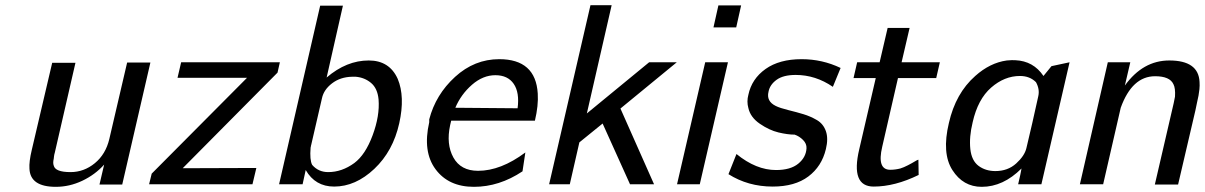

<svg xmlns="http://www.w3.org/2000/svg" viewBox="-20 -713 4662 743"><path d="M103 -133 182 -470H272L192 -122Q190 -116 189 -108L188 -99Q184 -82 188 -72Q194 -47 253 -47Q305 -47 347 -81.5Q389 -116 403 -175L472 -471H562L453 1H365L383 -76Q348 -37 298.5 -13.5Q249 10 196 10Q97 10 94 -60Q92 -87 103 -133Z M557 0 567 -41 936 -412H667L681 -472H1063L1054 -432L687 -62Q734 -62 829.5 -62.5Q925 -63 972 -63L957 0Z M1060 0 1219 -691H1307L1244 -413Q1321 -479 1407 -479Q1487 -479 1519 -408Q1548 -339 1525 -236Q1501 -128 1428.5 -59.5Q1356 9 1273 9Q1200 9 1163 -55L1151 0ZM1182 -142Q1178 -94 1188 -75Q1212 -47 1250 -47Q1303 -47 1351 -82Q1394 -114 1422 -189.5Q1450 -265 1445 -328Q1441 -371 1416 -392Q1391 -413 1357 -416H1342Q1297 -415 1265 -390.5Q1233 -366 1226 -333Q1218 -297 1202 -229Q1186 -161 1184 -151Q1183 -149 1183 -146Z M1641 -240V-251Q1666 -347 1741 -415.5Q1816 -484 1912 -484Q2053 -484 2061 -351Q2064 -305 2050 -246H1726Q1725 -243 1722 -229Q1706 -155 1734.5 -103.5Q1763 -52 1830 -52Q1918 -52 2013 -123L2002 -50Q1912 10 1814 10Q1716 10 1665.5 -58Q1615 -126 1641 -240ZM1742 -296 1983 -294Q1991 -355 1968 -388.5Q1945 -422 1897 -422Q1849 -422 1806.5 -385Q1764 -348 1742 -296Z M2105 0 2265 -693H2347L2251 -274L2492 -472H2599L2381 -293L2511 0H2418L2312 -235L2222 -162L2185 0Z M2600 0 2709 -472H2797L2688 0ZM2741 -607 2760 -692H2848L2829 -607Z M2799 -39 2830 -117Q2906 -55 2983 -55Q3039 -55 3069 -79.5Q3099 -104 3101 -139Q3102 -157 3087.5 -171.5Q3073 -186 3055 -192Q3028 -192 2992.5 -200.5Q2957 -209 2920.5 -234Q2884 -259 2876 -295Q2869 -320 2876 -346Q2889 -408 2942.5 -446Q2996 -484 3082 -484Q3162 -484 3233 -450L3203 -377Q3136 -423 3059 -423Q3011 -423 2985 -404Q2959 -385 2954 -358Q2945 -321 2982 -303Q2998 -295 3030.5 -287Q3063 -279 3089.5 -271Q3116 -263 3141 -248.5Q3166 -234 3176 -205.5Q3186 -177 3176 -136Q3160 -69 3108 -30Q3056 9 2970 9Q2875 9 2799 -39Z M3283 -411 3297 -472H3384L3415 -605H3500L3469 -472H3617L3603 -411H3455L3394 -145Q3373 -56 3425 -56Q3444 -56 3464 -61Q3477 -65 3493.5 -73.5Q3510 -82 3520.5 -88.5Q3531 -95 3534 -95Q3534 -86 3534.5 -66Q3535 -46 3535 -36Q3443 9 3361 9Q3271 9 3305 -135L3369 -411Z M3652 -237Q3678 -352 3754 -419Q3811 -470 3876 -479Q3898 -481 3909 -480Q3979 -477 4018 -419L4049 -457L4119 -472L4010 0H3920L3928 -35L3930 -45L3933 -61Q3862 10 3779 10Q3707 10 3665.5 -55Q3624 -120 3652 -237ZM3744 -240Q3730 -183 3735 -136Q3740 -91 3767 -71Q3794 -51 3832 -51Q3880 -51 3912.5 -80.5Q3945 -110 3952 -140Q3974 -231 3998 -341Q4004 -368 3989 -395Q3965 -419 3927 -419Q3867 -419 3815.5 -374Q3764 -329 3744 -240Z M4159 0 4267 -472H4354L4333 -382Q4403 -479 4505 -479Q4618 -479 4622 -396Q4623 -382 4621.5 -367.5Q4620 -353 4618 -343Q4616 -333 4612 -315Q4608 -297 4606 -286Q4578 -168 4539 1H4449L4522 -314Q4526 -333 4527 -339Q4529 -372 4521 -387Q4507 -418 4450 -418Q4361 -418 4317 -296L4249 0Z"/></svg>

Font: Coval
Style: Book Italic
Weight: 350
Foundry: Context Ltd
Version: Version 001.000